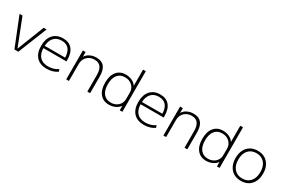

<svg xmlns="http://www.w3.org/2000/svg" viewBox="95 -1855 4399 2990"><g transform="rotate(30 2294.5 -360.0)"><path d="M222 0 14 -520H67L256 -37H258L447 -520H500L292 0Z M805 10Q684 10 618.5 -60Q553 -130 553 -260Q553 -386 617.5 -458Q682 -530 794 -530Q902 -530 959.5 -462.5Q1017 -395 1017 -268Q1017 -261 1016.5 -255Q1016 -249 1016 -244H580V-285H982L970 -270Q970 -378 925.5 -433Q881 -488 794 -488Q703 -488 652.5 -429.5Q602 -371 602 -263V-253Q602 -146 654.5 -89.5Q707 -33 805 -33Q855 -33 900 -46.5Q945 -60 981 -86L995 -46Q958 -19 909 -4.5Q860 10 805 10Z M1153 0V-520H1202V-436H1204Q1230 -480 1280.5 -505Q1331 -530 1395 -530Q1490 -530 1536.5 -472.5Q1583 -415 1583 -300V0H1533V-293Q1533 -391 1496.5 -439Q1460 -487 1385 -487Q1331 -487 1289.5 -463.5Q1248 -440 1225 -399Q1202 -358 1202 -303V0Z M1923 10Q1820 10 1761.5 -61.5Q1703 -133 1703 -260Q1703 -388 1761.5 -459Q1820 -530 1923 -530Q1984 -530 2035.5 -506Q2087 -482 2112 -441H2114V-730H2163V0H2116V-79H2114Q2088 -39 2036 -14.5Q1984 10 1923 10ZM1932 -33Q1985 -33 2026 -55Q2067 -77 2090.5 -115.5Q2114 -154 2114 -204V-316Q2114 -366 2090.5 -404.5Q2067 -443 2026 -465Q1985 -487 1932 -487Q1847 -487 1799.5 -428Q1752 -369 1752 -260Q1752 -151 1799.5 -92Q1847 -33 1932 -33Z M2553 10Q2432 10 2366.5 -60Q2301 -130 2301 -260Q2301 -386 2365.5 -458Q2430 -530 2542 -530Q2650 -530 2707.5 -462.5Q2765 -395 2765 -268Q2765 -261 2764.5 -255Q2764 -249 2764 -244H2328V-285H2730L2718 -270Q2718 -378 2673.5 -433Q2629 -488 2542 -488Q2451 -488 2400.5 -429.5Q2350 -371 2350 -263V-253Q2350 -146 2402.5 -89.5Q2455 -33 2553 -33Q2603 -33 2648 -46.5Q2693 -60 2729 -86L2743 -46Q2706 -19 2657 -4.5Q2608 10 2553 10Z M2901 0V-520H2950V-436H2952Q2978 -480 3028.5 -505Q3079 -530 3143 -530Q3238 -530 3284.5 -472.5Q3331 -415 3331 -300V0H3281V-293Q3281 -391 3244.5 -439Q3208 -487 3133 -487Q3079 -487 3037.5 -463.5Q2996 -440 2973 -399Q2950 -358 2950 -303V0Z M3671 10Q3568 10 3509.5 -61.5Q3451 -133 3451 -260Q3451 -388 3509.5 -459Q3568 -530 3671 -530Q3732 -530 3783.5 -506Q3835 -482 3860 -441H3862V-730H3911V0H3864V-79H3862Q3836 -39 3784 -14.5Q3732 10 3671 10ZM3680 -33Q3733 -33 3774 -55Q3815 -77 3838.5 -115.5Q3862 -154 3862 -204V-316Q3862 -366 3838.5 -404.5Q3815 -443 3774 -465Q3733 -487 3680 -487Q3595 -487 3547.5 -428Q3500 -369 3500 -260Q3500 -151 3547.5 -92Q3595 -33 3680 -33Z M4296 10Q4221 10 4165.5 -23Q4110 -56 4079.5 -117Q4049 -178 4049 -260Q4049 -343 4079.5 -403.5Q4110 -464 4165.5 -497Q4221 -530 4296 -530Q4372 -530 4427 -497Q4482 -464 4512.5 -403.5Q4543 -343 4543 -260Q4543 -178 4512.5 -117Q4482 -56 4427 -23Q4372 10 4296 10ZM4296 -33Q4388 -33 4441 -94Q4494 -155 4494 -260Q4494 -366 4441 -426.5Q4388 -487 4296 -487Q4204 -487 4151 -426.5Q4098 -366 4098 -260Q4098 -155 4151 -94Q4204 -33 4296 -33Z"/></g></svg>

Font: M PLUS 2 Light
Style: Regular
Weight: 300
Designer: Coji Morishita
Foundry: UNDERFOREST DESIGN
Version: Version 1.001